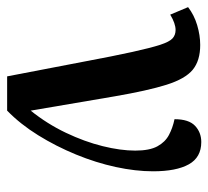

<svg xmlns="http://www.w3.org/2000/svg" viewBox="-52 -541 584 538"><g transform="rotate(90 240.0 -272.0)"><path d="M185 0Q160 -128 144 -213.5Q128 -299 116.5 -351Q105 -403 96.5 -429Q88 -455 78.5 -463.5Q69 -472 55 -472Q37 -472 12 -457L-9 -507Q13 -524 41.5 -532.5Q70 -541 97 -541Q141 -541 166.5 -520Q192 -499 208.5 -446.5Q225 -394 241 -301Q257 -208 281 -66Q318 -112 343 -164.5Q368 -217 380.5 -267.5Q393 -318 393 -359Q393 -399 381 -421Q369 -443 349 -453.5Q329 -464 305 -469Q305 -509 323.5 -526.5Q342 -544 369 -544Q412 -544 431.5 -509Q451 -474 451 -409Q451 -360 439 -304.5Q427 -249 404 -193Q381 -137 350 -87Q319 -37 281 0Z"/></g></svg>

Font: Noto Serif Condensed SemiBold
Style: Regular
Weight: 600
Width: 3
Designer: Monotype Design Team
Foundry: Monotype Imaging Inc.
Version: Version 2.013